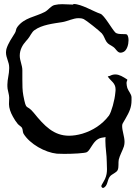

<svg xmlns="http://www.w3.org/2000/svg" viewBox="-20 -740 689 962"><path d="M302 31C344 31 407 28 416 22C433 11 445 -28 471 -43C482 -50 496 -51 509 -53C508 -47 508 -40 508 -34C508 2 515 36 515 72C515 85 516 97 516 108C516 124 514 139 506 157C499 169 498 173 491 184C482 197 495 202 496 202C521 194 516 162 531 144C540 132 565 125 570 111C576 97 572 75 575 60C580 38 594 15 601 -7C603 -14 604 -22 604 -29C604 -56 592 -83 592 -109C592 -114 593 -118 595 -122L609 -146C628 -179 639 -202 639 -237V-252C639 -268 623 -284 618 -299C616 -307 614 -315 614 -323C614 -325 614 -328 615 -331C615 -332 618 -338 618 -340C618 -341 618 -341 617 -342C597 -355 578 -367 558 -367C549 -367 540 -365 531 -360C530 -359 520 -358 520 -357C520 -356 521 -356 521 -355C535 -334 559 -324 559 -293C559 -288 559 -283 558 -277C555 -238 538 -178 526 -161C492 -116 445 -86 392 -70C367 -63 346 -60 326 -60C250 -60 203 -108 149 -175C111 -222 113 -178 97 -261C92 -286 92 -315 92 -343V-388C92 -413 79 -436 79 -461C79 -491 93 -515 111 -535L119 -544C130 -556 139 -580 153 -589C190 -616 247 -622 291 -629C318 -633 346 -649 374 -649C383 -649 391 -648 400 -644C411 -639 477 -587 490 -573C501 -561 505 -543 514 -530C522 -518 535 -514 546 -506C561 -497 567 -476 584 -476C589 -476 594 -477 601 -481C616 -490 624 -516 624 -538C624 -549 622 -560 617 -566C613 -573 572 -564 558 -577C541 -594 502 -665 483 -671C449 -682 388 -720 349 -720C346 -720 349 -718 346 -717C329 -717 310 -719 292 -719C279 -719 266 -718 254 -715C235 -711 222 -689 204 -680C156 -655 102 -652 67 -605C59 -595 61 -584 55 -575C39 -549 21 -524 12 -494C11 -488 10 -482 10 -477C10 -450 26 -429 26 -403V-396C26 -369 17 -343 17 -316C17 -310 17 -302 18 -295C20 -281 26 -265 26 -251V-248C26 -238 25 -228 25 -218C25 -199 33 -176 45 -155C52 -142 60 -130 69 -119C75 -112 85 -107 90 -100C95 -91 93 -79 98 -70C130 -18 206 24 265 30C271 30 285 31 302 31Z"/></svg>

Font: Ancial
Style: Regular
Weight: 400
Designer: Daytona Mess (Anne-Dauphine Borione)
Foundry: Daytona Mess (Anne-Dauphine Borione)
Version: Version 1.000;Glyphs 3.2 (3192)